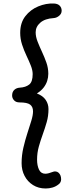

<svg xmlns="http://www.w3.org/2000/svg" viewBox="-20 -900 449 1093"><path d="M287 -880Q309 -879 320 -867.5Q331 -856 331 -839Q331 -822 316.5 -810Q302 -798 285 -797Q236 -794 209.5 -771Q183 -748 183 -716Q183 -691 194 -663Q205 -635 219 -605Q233 -575 244 -544Q255 -513 255 -480Q255 -459 248.5 -439Q242 -419 228 -401Q214 -383 190 -368Q224 -355 240 -331.5Q256 -308 256 -279Q256 -240 246 -205Q236 -170 223.5 -135.5Q211 -101 201 -65.5Q191 -30 191 9Q191 42 202 65.5Q213 89 238 89Q247 89 258 86Q269 83 279 79Q288 75 297 76Q306 77 313 83Q320 89 324 98.5Q328 108 328 121Q328 129 324.5 136.5Q321 144 314 149Q298 162 279 167.5Q260 173 240 173Q199 173 168 153.5Q137 134 120 101.5Q103 69 103 29Q103 -16 113 -59Q123 -102 135.5 -140.5Q148 -179 158 -211.5Q168 -244 168 -266Q168 -292 151.5 -304.5Q135 -317 91 -317Q71 -317 60 -329Q49 -341 49 -356Q49 -377 61.5 -388.5Q74 -400 93 -401Q126 -403 146 -418.5Q166 -434 166 -478Q166 -500 155.5 -526.5Q145 -553 130.5 -583.5Q116 -614 105.5 -646.5Q95 -679 95 -713Q95 -770 124 -807.5Q153 -845 197.5 -863.5Q242 -882 287 -880Z"/></svg>

Font: Playpen Sans Hebrew
Style: Regular
Weight: 400
Designer: Tom Grace, Laura Meseguer, Veronika Burian, José Scaglione
Foundry: TypeTogether
Version: Version 2.000